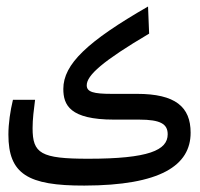

<svg xmlns="http://www.w3.org/2000/svg" viewBox="-20 -578 626 601"><path d="M244.1 2.9C482.4 2.4 576.7 -60.1 576.7 -162.6C576.7 -243.7 528.8 -284.2 408.7 -284.2H329.6C272.9 -284.2 251.5 -290 251.5 -311C251.5 -342.3 301.3 -386.7 446.8 -472.7L443.4 -557.6C253.9 -448.7 178.2 -377 178.2 -299.8C178.2 -249.5 198.2 -203.6 336.9 -203.6H415.5C482.4 -203.6 504.9 -189.9 504.9 -157.7C504.9 -107.9 445.8 -81.1 256.3 -81.1C107.4 -81.1 82 -97.7 82 -176.8C82 -205.1 85.9 -235.4 89.8 -265.6H20.5C12.2 -231 6.3 -191.9 6.3 -156.7C6.3 -33.2 66.9 3.4 244.1 2.9Z"/></svg>

Font: Cascadia Mono PL SemiLight
Style: Regular
Weight: 350
Monospace: yes
Designer: Aaron Bell
Foundry: Saja Typeworks
Version: Version 2404.023